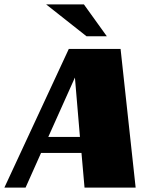

<svg xmlns="http://www.w3.org/2000/svg" viewBox="-67 -859 689 879"><path d="M554 0H320L306 -159H121L50 0H-47L248 -635H485ZM154 -232H299L276 -504ZM144 -839H317L422 -693H329Z"/></svg>

Font: Racing Sans One
Style: Regular
Weight: 400
Designer: Pablo Impallari, Rodrigo Fuenzalida
Foundry: Pablo Impallari, Rodrigo Fuenzalida
Version: Version 1.001; ttfautohint (v0.8) -G 200 -r 50